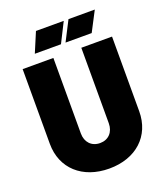

<svg xmlns="http://www.w3.org/2000/svg" viewBox="-158 -988 955 1104"><g transform="rotate(-20 319.5 -436.0)"><path d="M142 -759H302L363 -880H193ZM330 -759H490L553 -880H392ZM320 8C484 8 593 -92 593 -243V-700H405V-238C405 -184 371 -148 320 -148C268 -148 234 -184 234 -238V-700H46V-243C46 -92 156 8 320 8Z"/></g></svg>

Font: Arthouse Owned Black
Style: Regular
Weight: 900
Designer: Jeremy Tribby
Foundry: Tribby Type
Version: Version 1.000;PS 001.000;hotconv 1.0.88;makeotf.lib2.5.64775